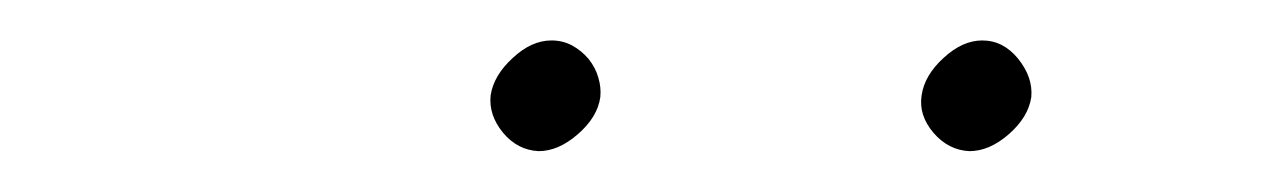

<svg xmlns="http://www.w3.org/2000/svg" viewBox="-20 -741 627 94"><path d="M220.2 -694.3Q221.7 -704.1 231 -712.6Q240.2 -721.2 250 -721.2Q255.4 -721.2 260 -718.8Q264.6 -716.3 268.1 -712.2Q271.5 -708 272.9 -703.1Q274.4 -698.2 273.9 -693.4Q272.5 -683.6 262.9 -675.3Q253.4 -667 243.7 -667Q233.4 -667.5 226.3 -676Q219.2 -684.6 220.2 -694.3ZM431.2 -694.3Q432.6 -704.1 441.9 -712.6Q451.2 -721.2 460.9 -721.2Q471.2 -721.2 478.5 -712.2Q485.8 -703.1 484.9 -693.4Q483.4 -683.6 473.9 -675.3Q464.4 -667 454.6 -667Q444.3 -667.5 437 -676Q429.7 -684.6 431.2 -694.3Z"/></svg>

Font: TypoPRO Roboto Mono
Style: Italic
Weight: 250
Designer: Google
Version: Version 2.000986; 2015; ttfautohint (v1.3)